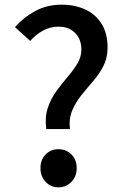

<svg xmlns="http://www.w3.org/2000/svg" viewBox="-20 -787 532 821"><path d="M178 -235Q171 -285 184 -324.5Q197 -364 220.5 -396.5Q244 -429 268.5 -457.5Q293 -486 310.5 -514.5Q328 -543 328 -576Q328 -604 316.5 -625.5Q305 -647 283.5 -660Q262 -673 230 -673Q195 -673 164.5 -656.5Q134 -640 109 -612L44 -671Q81 -713 131 -740Q181 -767 243 -767Q302 -767 346.5 -745.5Q391 -724 415.5 -683.5Q440 -643 440 -583Q440 -540 422.5 -505.5Q405 -471 379 -441Q353 -411 328.5 -380.5Q304 -350 289 -315Q274 -280 279 -235ZM230 14Q197 14 175 -9.5Q153 -33 153 -68Q153 -104 175 -126.5Q197 -149 230 -149Q263 -149 285.5 -126.5Q308 -104 308 -68Q308 -33 285.5 -9.5Q263 14 230 14Z"/></svg>

Font: Noto Sans KR Medium
Style: Regular
Weight: 500
Designer: Ryoko NISHIZUKA  (kana, bopomofo & ideographs); Paul D. Hunt (Latin, Greek & Cyrillic); Sandoll Communications , Soo-you
Foundry: Adobe
Version: Version 2.004-H2;hotconv 1.0.118;makeotfexe 2.5.65603